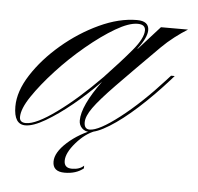

<svg xmlns="http://www.w3.org/2000/svg" viewBox="-79 -281 431 417"><g transform="rotate(5 136.5 -72.0)"><path d="M-18 5Q-43 5 -43 -34Q-43 -67 -19.5 -103.5Q4 -140 41.5 -172Q79 -204 122 -224Q165 -244 204 -244Q230 -244 230 -224Q230 -208 210 -182H211L257 -233H316Q303 -225 288 -213.5Q273 -202 260 -189Q203 -132 170 -98Q137 -64 123.5 -45Q110 -26 110 -13Q110 2 122 2Q142 2 186.5 -32.5Q231 -67 279 -120L288 -130H296L289 -122Q257 -86 224.5 -56.5Q192 -27 164.5 -10Q137 7 121 7Q112 7 105.5 0.5Q99 -6 99 -16Q99 -48 140 -104Q112 -75 82 -50.5Q52 -26 25.5 -10.5Q-1 5 -18 5ZM-17 0Q5 0 49 -32Q93 -64 142 -114Q178 -152 200.5 -179Q223 -206 223 -223Q223 -236 206 -236Q187 -236 158 -219Q129 -202 96 -174.5Q63 -147 34.5 -116Q6 -85 -12.5 -57.5Q-31 -30 -31 -12Q-31 0 -17 0ZM117 81V87Q101 100 76 100Q50 100 50 78Q50 58 75 35.5Q100 13 136 0L135 4Q113 12 93.5 34.5Q74 57 74 74Q74 90 91 90Q108 90 117 81Z"/></g></svg>

Font: Ballet 72pt
Style: Regular
Weight: 400
Designer: Maximiliano R. Sproviero
Foundry: Omnibus-Type
Version: Version 1.100; ttfautohint (v1.8.3)